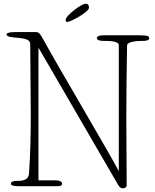

<svg xmlns="http://www.w3.org/2000/svg" viewBox="-20 -992 828 1023"><path d="M454 -950C454 -969 446 -972 435 -972C416 -972 330 -911 330 -886C330 -877 333 -875 338 -875C357 -875 454 -929 454 -950ZM610 -6C618 7 625 11 634 11C641 11 655 9 655 -6C654 -100 653 -281 653 -368C653 -531 655 -595 657 -749C657 -774 726 -774 738 -774C754 -774 775 -775 775 -789C775 -799 766 -804 724 -804H533C521 -804 496 -803 496 -789C496 -776 519 -774 533 -774C561 -774 613 -774 613 -751V-80C573 -159 277 -659 211 -781C193 -814 187 -821 171 -821H63C53 -821 15 -821 15 -809C15 -779 141 -806 141 -758C141 -644 144 -509 144 -388C144 -281 142 -170 135 -74C135 -28 94 -28 67 -28C55 -28 38 -25 38 -13C38 -2 61 0 79 0H291C304 0 311 -5 311 -13C311 -24 296 -31 281 -31H185V-738Z"/></svg>

Font: Life Savers
Style: Regular
Weight: 400
Designer: Pablo Impallari, Rodrigo Fuenzalida, Brenda Gallo
Foundry: Pablo Impallari, Rodrigo Fuenzalida, Brenda Gallo
Version: Version 3.000